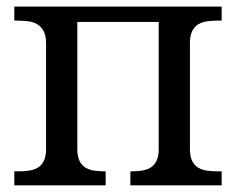

<svg xmlns="http://www.w3.org/2000/svg" viewBox="-20 -556 708 576"><path d="M645 -536.1V-494.1H631.8Q615.2 -494.1 600.3 -491.9Q585.4 -489.7 574.2 -482.7Q563 -475.6 556.4 -462.2Q549.8 -448.7 549.8 -426.8V-108.9Q549.8 -86.9 556.4 -73.5Q563 -60.1 574.2 -53.2Q585.4 -46.4 600.3 -44.2Q615.2 -42 631.8 -42H645V0H371.1V-42H374Q390.6 -42 405.5 -44.2Q420.4 -46.4 431.6 -53.2Q442.9 -60.1 449.5 -73.5Q456.1 -86.9 456.1 -108.9V-490.2H211.9V-108.9Q211.9 -86.9 218.5 -73.5Q225.1 -60.1 236.3 -53.2Q247.6 -46.4 262.5 -44.2Q277.3 -42 293.9 -42H296.9V0H22.9V-42H36.1Q52.7 -42 67.6 -44.2Q82.5 -46.4 93.8 -53.2Q105 -60.1 111.6 -73.5Q118.2 -86.9 118.2 -108.9V-425.8Q118.2 -447.8 111.6 -461.2Q105 -474.6 93.8 -481.9Q82.5 -489.3 67.6 -491.7Q52.7 -494.1 36.1 -494.1H22.9V-536.1Z"/></svg>

Font: Droid-TTFautohint Serif
Style: Regular
Weight: 400
Foundry: Ascender Corporation
Version: Version 1.00; ttfautohint (v1.00rc1.4-1a1c-dirty) -l 8 -r 50